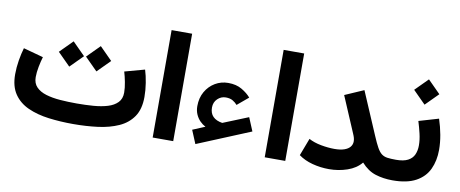

<svg xmlns="http://www.w3.org/2000/svg" viewBox="-61 -927 2826 1180"><g transform="rotate(10 1352.0 -337.0)"><path d="M810.5 -406.4 686.2 -372.4Q694.5 -345.5 701.4 -309.7Q708.4 -273.9 708.4 -244.4Q708.4 -205.9 685.9 -182.7Q663.5 -159.4 624.9 -147.6Q586.3 -135.9 536.7 -132Q487.2 -128.2 432.6 -128.2Q378.4 -128.2 328.7 -132Q278.9 -135.9 240.2 -147.6Q201.4 -159.4 178.9 -182.7Q156.4 -205.9 156.4 -244.4Q156.4 -273.9 163.3 -309.7Q170.3 -345.5 178.6 -372.4L54.2 -406.4Q43.5 -370.8 36.2 -326.3Q28.9 -281.7 28.9 -239.6Q28.9 -163.7 61.5 -116.4Q94 -69.1 150.4 -43.9Q206.8 -18.7 279.4 -9.3Q352.1 0 432.6 0Q513.2 0 585.8 -9.3Q658.4 -18.7 714.8 -43.9Q771.1 -69.1 803.5 -116.4Q835.8 -163.7 835.8 -239.6Q835.8 -281.7 828.7 -326.3Q821.7 -370.8 810.5 -406.4ZM439 -422.1 517.6 -343.3 596.1 -422.1 517.6 -501.1ZM269.5 -422.1 348.1 -343.3 426.6 -422.1 348.1 -501.1Z M1057 -3.2V-673.6H928.8V-3.2Z M1470.5 -347.8Q1449.8 -372.6 1414.4 -393.5Q1379 -414.4 1329 -414.4Q1284.5 -414.4 1247.3 -392.5Q1210.1 -370.5 1187.7 -331.5Q1165.4 -292.6 1165.4 -241.1Q1165.4 -213 1175.4 -190.2Q1185.3 -167.5 1201.6 -150.9Q1217.9 -134.4 1236.7 -124.9L1159.5 -92.5L1194.2 -9.2L1526 -146.2L1491.3 -229.5L1334.1 -165.9Q1295.9 -171.9 1275.8 -192.3Q1255.7 -212.6 1255.7 -248.4Q1255.7 -281.6 1277.8 -302.8Q1299.9 -324 1329 -324Q1355.6 -324 1372.7 -313.9Q1389.9 -303.8 1401.5 -290Z M1756.2 -3.2V-673.6H1628.1V-3.2Z M2425.3 -128.2H2424.8Q2391.8 -128.2 2370.7 -131.2Q2349.6 -134.2 2334.7 -145.7Q2319.8 -157.2 2306 -181.9Q2292.1 -206.7 2273.8 -250L2160 -516.1L2042.4 -464.8L2137.3 -241.8Q2144 -226.7 2147 -215.5Q2149.9 -204.3 2149.9 -194.2Q2149.9 -174.7 2137.8 -159.8Q2125.7 -144.9 2101.4 -136.5Q2077.1 -128.2 2040.5 -128.2Q2000.9 -128.2 1956.4 -136.5Q1911.9 -144.8 1879.6 -162.4L1838.3 -53.7Q1874.5 -26.9 1925.2 -13.4Q1975.8 0 2029.2 0Q2088.4 0 2142.8 -18.6Q2197.1 -37.1 2229.4 -76.4Q2269.9 -30.9 2319 -15.4Q2368.2 0 2424.8 0H2425.3Z M2642.1 -423.1 2519.2 -387Q2530.2 -351.7 2539.4 -313Q2548.6 -274.4 2548.6 -239.1Q2548.6 -206.8 2537.4 -181.8Q2526.2 -156.7 2499.3 -142.5Q2472.4 -128.2 2425.3 -128.2Q2398.8 -128.2 2379.9 -109.5Q2361 -90.8 2361 -64.3Q2361 -37.8 2379.9 -18.9Q2398.8 0 2425.3 0Q2515.7 0 2570.8 -30Q2625.9 -59.9 2650.7 -113Q2675.5 -166 2675.5 -234.3Q2675.5 -278.2 2666.7 -326.8Q2657.8 -375.5 2642.1 -423.1ZM2460.6 -571.2 2539.2 -492.3 2617.7 -571.2 2539.2 -650.1Z"/></g></svg>

Font: Estedad-VF-FD Black
Style: Regular
Weight: 900
Designer: Amin Abedi
Version: Version 4.000